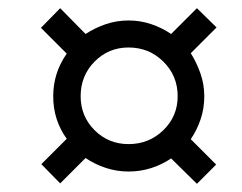

<svg xmlns="http://www.w3.org/2000/svg" viewBox="-20 -588 591 469"><path d="M461 -139 398 -201Q376 -186 349.5 -177.5Q323 -169 294 -169Q265 -169 238 -178Q211 -187 189 -202L127 -140L81 -187L143 -249Q127 -271 118.5 -297Q110 -323 110 -353Q110 -410 143 -457L80 -520L127 -568L189 -505Q212 -520 238.5 -529Q265 -538 294 -538Q323 -538 349.5 -529Q376 -520 398 -505L461 -568L509 -521L446 -458Q460 -436 469.5 -409Q479 -382 479 -353Q479 -323 470 -296.5Q461 -270 446 -248L508 -186ZM294 -236Q344 -236 379 -270Q414 -304 414 -353Q414 -403 379 -437.5Q344 -472 294 -472Q245 -472 211 -437.5Q177 -403 177 -353Q177 -304 211 -270Q245 -236 294 -236Z"/></svg>

Font: Manna Sans
Style: Italic
Weight: 400
Italic angle: -12°
Designer: Monotype Design Team
Foundry: Monotype Imaging Inc.
Version: Version 2.001.1; ttfautohint (v1.8.2)